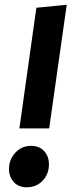

<svg xmlns="http://www.w3.org/2000/svg" viewBox="-20 -775 302 812"><path d="M262.2 -754.9 188 -231.9H62L133.8 -742.2ZM92.8 17.1Q58.6 17.1 38.3 -5.1Q18.1 -27.3 18.1 -60.1Q18.1 -100.6 44.9 -129.4Q71.8 -158.2 111.8 -158.2Q146.5 -158.2 166.7 -136Q187 -113.8 187 -80.1Q187 -39.1 160.4 -11Q133.8 17.1 92.8 17.1Z"/></svg>

Font: Fira Sans Compressed
Style: Bold Italic
Weight: 700
Width: 3
Italic angle: -8°
Designer: Carrois Corporate & Edenspiekermann AG
Foundry: Carrois Corporate GbR & Edenspiekermann AG
Version: Version 4.203;PS 004.203;hotconv 1.0.88;makeotf.lib2.5.64775